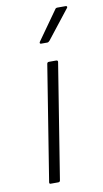

<svg xmlns="http://www.w3.org/2000/svg" viewBox="-81 -730 411 769"><g transform="rotate(-10 124.5 -345.0)"><path d="M61 0Q55 0 56 -7L131 -475Q132 -482 139 -482H168Q176 -482 175 -475L100 -7Q99 0 92 0ZM121 -559Q117 -559 116 -561.5Q115 -564 117 -567L200 -684Q203 -690 210 -690H244Q248 -690 249 -687Q250 -684 247 -681L156 -565Q151 -559 146 -559Z"/></g></svg>

Font: Sofia Sans ExtraLight
Style: Italic
Weight: 250
Italic angle: -9°
Version: Version 4.100-B